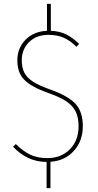

<svg xmlns="http://www.w3.org/2000/svg" viewBox="-20 -831 511 997"><path d="M242 9V146H222V10Q168 9 126 -11Q84 -31 48 -69L62 -83Q98 -47 136 -28.5Q174 -10 226 -10Q298 -10 343 -56Q388 -102 388 -175Q388 -222 372.5 -252.5Q357 -283 324 -305Q291 -327 234 -347Q172 -369 136.5 -392Q101 -415 85.5 -445Q70 -475 70 -518Q70 -581 112.5 -624.5Q155 -668 224 -671V-811H244V-671Q291 -669 324.5 -652Q358 -635 391 -603L377 -588Q345 -620 311 -635Q277 -650 232 -650Q169 -650 131 -612.5Q93 -575 93 -518Q93 -479 107 -452.5Q121 -426 153 -406Q185 -386 241 -366Q332 -334 371 -293Q410 -252 410 -176Q410 -99 363.5 -47.5Q317 4 242 9Z"/></svg>

Font: Fira Sans Condensed Thin
Style: Regular
Weight: 250
Width: 3
Designer: Carrois Corporate & Edenspiekermann AG
Foundry: Carrois Corporate GbR & Edenspiekermann AG
Version: Version 4.203